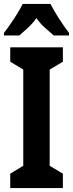

<svg xmlns="http://www.w3.org/2000/svg" viewBox="-28 -1020 370 974"><path d="M291 -66H24V-139L90 -179V-667L24 -707V-780H291V-707L224 -667V-179L291 -139ZM228 -1000Q245 -967 269.5 -928.5Q294 -890 322 -853V-840H245Q228 -855 202.5 -877Q177 -899 157 -928Q136 -899 110.5 -876Q85 -853 70 -840H-8V-853Q7 -872 26 -899.5Q45 -927 61.5 -954Q78 -981 87 -1000Z"/></svg>

Font: Noto Sans Malayalam UI ExtraCondensed
Style: Bold
Weight: 700
Width: 2
Designer: Jelle Bosma - Monotype Design Team
Foundry: Monotype Imaging Inc.
Version: Version 2.104; ttfautohint (v1.8.4.7-5d5b)